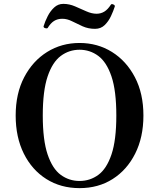

<svg xmlns="http://www.w3.org/2000/svg" viewBox="-20 -960 818 992"><path d="M391 12Q294 12 219.5 -35Q145 -82 103 -166.5Q61 -251 61 -363Q61 -477 105 -561Q149 -645 223.5 -691.5Q298 -738 391 -738Q484 -738 558.5 -691.5Q633 -645 677 -561Q721 -477 721 -363Q721 -251 678.5 -166.5Q636 -82 562 -35Q488 12 391 12ZM391 -25Q445 -25 488 -56.5Q531 -88 556 -162Q581 -236 581 -363Q581 -491 556 -565Q531 -639 488 -671Q445 -703 391 -703Q337 -703 294 -671Q251 -639 226 -565Q201 -491 201 -363Q201 -236 226 -162Q251 -88 294 -56.5Q337 -25 391 -25ZM471 -811Q436 -811 407 -824Q378 -837 352.5 -850Q327 -863 302 -863Q277 -863 259 -851.5Q241 -840 226 -815Q222 -812 213.5 -814.5Q205 -817 205 -824Q213 -850 226.5 -876.5Q240 -903 260 -921.5Q280 -940 307 -940Q338 -940 368 -927Q398 -914 426 -901.5Q454 -889 479 -889Q501 -889 519 -900Q537 -911 553 -936Q556 -941 565.5 -937Q575 -933 573 -926Q566 -904 553.5 -877Q541 -850 521 -830.5Q501 -811 471 -811Z"/></svg>

Font: Zen Antique
Style: Regular
Weight: 400
Designer: Yoshimichi Ohira
Foundry: Positype
Version: Version 1.001